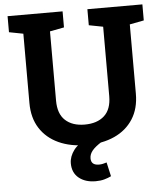

<svg xmlns="http://www.w3.org/2000/svg" viewBox="-60 -764 879 1024"><g transform="rotate(-5 379.5 -252.0)"><path d="M378.9 10.3Q293.9 10.3 230 -19Q166 -48.3 130.4 -104Q94.7 -159.7 94.7 -239.3V-610.4L19 -625V-710.9H313.5V-625L237.3 -610.4V-239.3Q237.3 -168.9 275.1 -134Q313 -99.1 378.9 -99.1Q445.8 -99.1 483.9 -133.8Q522 -168.5 522 -239.3V-610.4L446.3 -625V-710.9H740.7V-625L664.6 -610.4V-239.3Q664.6 -159.7 628.7 -103.8Q592.8 -47.9 528.6 -18.8Q464.4 10.3 378.9 10.3ZM410.6 207Q355.5 207 321 179Q286.6 150.9 286.6 100.6Q286.6 64 312.7 29.3Q338.9 -5.4 400.4 -29.3L461.4 0Q425.8 22 409.7 41.5Q393.6 61 393.6 83Q393.6 120.1 436 120.1Q447.8 120.1 457.5 117.7Q467.3 115.2 477.1 112.3L494.1 187.5Q477.1 195.8 457 201.4Q437 207 410.6 207Z"/></g></svg>

Font: Roboto Slab
Style: Bold
Weight: 700
Designer: Google
Version: Version 2.000; ttfautohint (v1.8.1.43-b0c9)